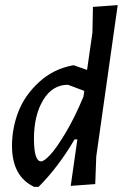

<svg xmlns="http://www.w3.org/2000/svg" viewBox="-20 -724 489 752"><path d="M270 -468 321 -450 342 -596 344 -697 441 -704 357 -111 353 -3 257 4 283 -178H272Q208 -69 131 8H114Q27 -33 27 -153Q27 -222 52 -286.5Q77 -351 133 -402.5Q189 -454 265 -468ZM113 -181Q113 -92 141 -92Q153 -92 177.5 -118.5Q202 -145 238 -205.5Q274 -266 307 -346L310 -368L246 -392Q185 -392 149 -332Q113 -272 113 -181Z"/></svg>

Font: Alegreya Sans SC Medium
Style: Italic
Weight: 500
Italic angle: -7°
Designer: Juan Pablo del Peral
Foundry: Huerta Tipografica
Version: Version 2.007